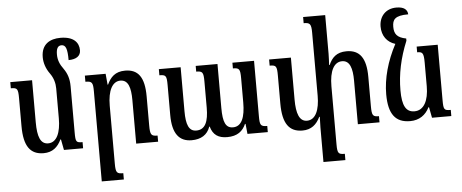

<svg xmlns="http://www.w3.org/2000/svg" viewBox="-60 -921 3144 1308"><g transform="rotate(-5 1512.5 -266.5)"><path d="M431 -113V-427C431 -480 418 -516 395 -549C368 -585 357 -616 357 -652C357 -688 366 -712 393 -712C423 -712 433 -683 433 -607C485 -607 516 -628 516 -667C516 -720 481 -763 390 -763C319 -763 259 -731 259 -642C259 -605 271 -564 299 -526C322 -494 332 -458 332 -422V-217C332 -122 305 -54 245 -54C193 -54 173 -105 173 -204V-492H24V-450C68 -450 74 -443 74 -377V-186C74 -49 118 10 209 10C269 10 306 -22 330 -73H334L348 0H479V-42C435 -42 431 -47 431 -113Z M992 -42C949 -42 941 -50 941 -116V-315C941 -444 900 -502 810 -502C741 -502 709 -466 686 -417H683L676 -492H534V-450C579 -450 586 -441 586 -380V236H737V193C694 193 685 187 685 124V-273C685 -378 718 -437 772 -437C826 -437 842 -382 842 -298V0H992Z M1543 -492V-453C1586 -453 1593 -445 1593 -382V-215C1593 -116 1569 -53 1509 -53C1459 -53 1441 -94 1441 -191V-492H1292V-453C1335 -453 1342 -445 1342 -380V-202C1342 -108 1320 -53 1258 -53C1207 -53 1189 -100 1189 -191V-492H1040V-450C1084 -450 1090 -443 1090 -379V-174C1090 -46 1136 10 1221 10C1285 10 1329 -17 1348 -72H1351C1367 -14 1404 10 1464 10C1534 10 1571 -21 1592 -69H1596L1603 0H1742V-42C1696 -42 1691 -52 1691 -114V-492Z M2457 -116V-315C2457 -444 2414 -502 2324 -502C2255 -502 2223 -467 2202 -419H2198C2199 -443 2201 -469 2201 -495V-760H2050V-718C2093 -718 2102 -709 2102 -648V-217C2102 -122 2075 -54 2015 -54C1963 -54 1943 -110 1943 -204V-492H1794V-450C1838 -450 1844 -443 1844 -377V-186C1844 -49 1888 10 1979 10C2039 10 2076 -22 2100 -73H2104C2103 -49 2102 -24 2102 0V236H2252V193C2209 193 2201 187 2201 124V-273C2201 -379 2233 -437 2288 -437C2341 -437 2358 -382 2358 -298V0H2506V-42C2464 -42 2457 -50 2457 -116Z M2715 10C2778 10 2822 -22 2847 -73H2851L2865 0H2997V-42C2952 -42 2947 -47 2947 -113V-492H2803V-453C2839 -453 2848 -446 2848 -378V-217C2848 -119 2815 -54 2750 -54C2692 -54 2667 -100 2667 -204C2667 -315 2690 -424 2737 -538V-553C2674 -565 2656 -592 2656 -640C2656 -689 2673 -716 2765 -716C2763 -748 2741 -769 2688 -769C2614 -769 2570 -717 2570 -649C2570 -586 2604 -540 2660 -523C2600 -410 2568 -294 2568 -186C2568 -49 2616 10 2715 10Z"/></g></svg>

Font: Noto Serif Armenian ExtraCondensed SemiBold
Style: Regular
Weight: 600
Width: 2
Designer: Monotype Design Team
Foundry: Monotype Imaging Inc.
Version: Version 2.008